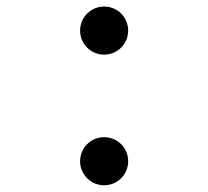

<svg xmlns="http://www.w3.org/2000/svg" viewBox="-20 -547 626 577"><path d="M293 9.8C333 9.8 365.2 -22.5 365.2 -62.5C365.2 -102.5 333 -134.8 293 -134.8C252.9 -134.8 220.7 -102.5 220.7 -62.5C220.7 -22.5 252.9 9.8 293 9.8ZM293 -382.8C333 -382.8 365.2 -415 365.2 -455.1C365.2 -495.1 333 -527.3 293 -527.3C252.9 -527.3 220.7 -495.1 220.7 -455.1C220.7 -415 252.9 -382.8 293 -382.8Z"/></svg>

Font: CaskaydiaCove Nerd Font
Style: Regular
Weight: 400
Designer: Aaron Bell
Foundry: Saja Typeworks
Version: Version 2111.1;Nerd Fonts 2.3.3